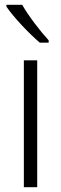

<svg xmlns="http://www.w3.org/2000/svg" viewBox="-20 -878 256 805"><path d="M73 -858H7V-850C36 -807 101 -738 147 -699H184V-709C148 -748 99 -812 73 -858ZM136 -93V-625H80V-93Z"/></svg>

Font: Noto Sans Kannada UI SemiCondensed Light
Style: Regular
Weight: 300
Width: 4
Designer: Jelle Bosma - Monotype Design Team
Foundry: Monotype Imaging Inc.
Version: Version 2.005